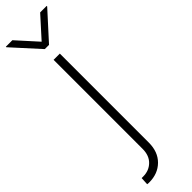

<svg xmlns="http://www.w3.org/2000/svg" viewBox="-353 -742 933 933"><g transform="rotate(-45 113.5 -275.5)"><path d="M92 -545.5H134.9V66.4Q134.9 129.6 97.1 167.1Q59.3 204.5 -0.4 204.5Q-3.2 204.5 -6.4 204.4Q-9.6 204.2 -13.8 203.5L-11.7 163.4H-1.1Q39.1 163.4 65.5 137.6Q92 111.9 92 66.4ZM17.8 -754.6 113.3 -648.8 208.8 -754.6H253.6V-751.1L127.8 -612.6H98.7L-27 -751.1V-754.6Z"/></g></svg>

Font: Inter Extra Light BETA
Style: Regular
Weight: 200
Designer: Rasmus Andersson
Foundry: rsms
Version: Version 3.011;git-f93a4a705